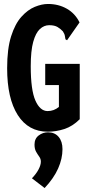

<svg xmlns="http://www.w3.org/2000/svg" viewBox="-20 -653 440 968"><path d="M221 11Q123 11 69.5 -73Q16 -157 16 -309Q16 -407 36 -470Q56 -533 88 -568.5Q120 -604 155.5 -618.5Q191 -633 222 -633Q275 -633 317 -609Q359 -585 381 -540L323 -457L318 -450L310 -455Q308 -463 307 -472Q306 -481 297 -495Q286 -507 270.5 -516.5Q255 -526 228 -526Q202 -526 181 -506.5Q160 -487 147.5 -442Q135 -397 135 -319Q135 -199 158.5 -146Q182 -93 220 -93Q252 -93 277 -114V-224H208V-331H382V-52Q346 -16 304.5 -2.5Q263 11 221 11ZM205 295 141 246Q163 223 174.5 201Q186 179 186 162Q186 148 178 137Q170 126 162 112Q154 98 154 76Q154 46 175 30Q196 14 222 14Q256 14 275.5 37Q295 60 295 99Q295 147 273 196.5Q251 246 205 295Z"/></svg>

Font: Inconsolata Condensed Black
Style: Regular
Weight: 900
Width: 3
Monospace: yes
Designer: Raph Levien, Cyreal, Brenton Simpson
Foundry: Raph Levien, Cyreal, Google
Version: Version 3.001; ttfautohint (v1.8.2.53-6de2)